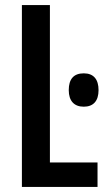

<svg xmlns="http://www.w3.org/2000/svg" viewBox="-20 -734 428 754"><path d="M66 0H363V-96H176V-714H66ZM309 -446C269 -446 250 -423 250 -380C250 -338 271 -315 309 -315C347 -315 367 -338 367 -380C367 -422 348 -446 309 -446Z"/></svg>

Font: Noto Sans Display Condensed Medium
Style: Regular
Weight: 500
Width: 3
Designer: Monotype Design Team
Foundry: Monotype Imaging Inc.
Version: Version 1.900